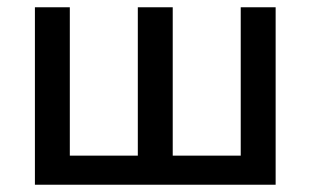

<svg xmlns="http://www.w3.org/2000/svg" viewBox="-20 -508 854 528"><path d="M76 0V-488H172V-80H359V-488H455V-80H642V-488H738V0Z"/></svg>

Font: Nunito Sans 12pt SemiBold
Style: Regular
Weight: 600
Designer: Vernon Adams
Foundry: Vernon Adams
Version: Version 3.101;gftools[0.9.27]